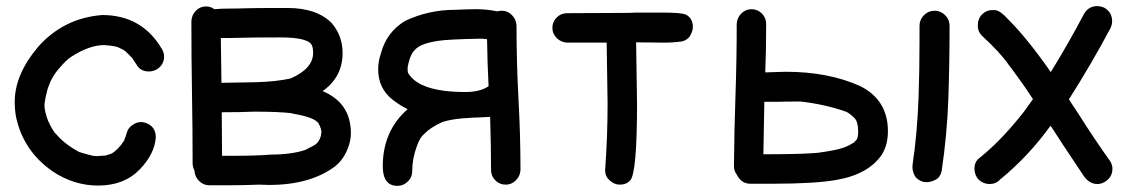

<svg xmlns="http://www.w3.org/2000/svg" viewBox="-20 -584 3682 626"><path d="M300 21Q221 21 152 -25Q56 -91 32 -204Q28 -228 28 -252Q28 -341 104 -431Q187 -525 313 -535Q443 -535 508 -424Q515 -412 515 -400Q515 -372 490 -357Q478 -351 465 -351Q437 -351 424 -375L412 -393V-394L391 -415Q385 -421 369 -428Q360 -434 320 -437Q272 -437 214 -400Q197 -390 172 -360Q171 -358 169 -357Q148 -330 140 -307L135 -293Q127 -263 127 -255Q125 -251 125 -240Q125 -222 137 -189L138 -188Q147 -167 160 -149L162 -148Q190 -114 239 -88Q242 -88 243 -87Q244 -86 283 -76L296 -75L325 -77L343 -83Q365 -95 385 -126L386 -130Q390 -139 393 -150Q398 -169 416 -179Q427 -186 440 -186Q446 -186 453 -184Q488 -173 488 -136Q484 -82 436 -32Q385 21 300 21Z M702 -314 816 -316Q881 -318 927 -328Q1001 -360 1001 -412Q1001 -425 998 -433Q991 -462 894 -462Q808 -462 771 -461Q748 -460 700 -460ZM736 -76Q819 -76 863 -80Q930 -80 975 -95Q1007 -111 1010 -114Q1026 -128 1028 -153Q1028 -163 1020 -179Q1011 -201 932 -214Q931 -214 931 -215Q886 -220 809 -220Q768 -218 703 -218L704 -76ZM735 20H662Q643 20 629 6Q615 -8 614 -28Q608 -39 608 -52Q608 -163 606 -278.5Q604 -394 604 -515Q605 -535 618.5 -549Q632 -563 652 -563Q667 -563 679 -554Q699 -556 725 -556Q756 -556 781 -557Q806 -558 917 -558Q1014 -558 1062 -508Q1097 -467 1097 -411Q1097 -333 1032 -287Q1124 -248 1124 -150Q1124 -126 1115 -103Q1102 -66 1073 -42Q992 19 857 19L824 18Q775 20 735 20Z M1497 -284Q1546 -284 1573 -303Q1569 -380 1568 -456L1564 -457Q1557 -457 1551 -458Q1439 -456 1406 -450.5Q1373 -445 1355 -437Q1337 -429 1326 -413.5Q1315 -398 1309 -364Q1309 -349 1310 -347Q1346 -284 1497 -284ZM1276 22Q1228 22 1228 -42Q1228 -157 1309 -228Q1283 -241 1260 -259Q1213 -296 1213 -358Q1213 -384 1222 -410Q1240 -479 1301 -516Q1378 -552 1463 -552Q1504 -554 1534 -554Q1566 -554 1602 -547Q1608 -549 1616 -549Q1635 -549 1649 -535Q1663 -521 1664 -501Q1664 -381 1670.5 -261Q1677 -141 1677 -30Q1676 -10 1662 4Q1648 18 1629 18Q1609 18 1595 4Q1581 -10 1581 -30Q1581 -110 1578 -203L1540 -201Q1524 -201 1487 -198Q1450 -195 1422 -186Q1382 -168 1362 -146Q1349 -136 1339 -107Q1324 -67 1324 -26Q1324 -6 1309.5 8Q1295 22 1276 22Z M2001 18Q1983 18 1968 4.5Q1953 -9 1953 -28V-30Q1961 -138 1961 -246L1958 -445H1829Q1809 -446 1795 -460Q1781 -474 1781 -493Q1781 -513 1795 -527Q1809 -541 1829 -541L2032 -542L2053 -543Q2073 -543 2138 -543Q2203 -543 2217 -536Q2239 -524 2239 -496Q2239 -484 2231 -469Q2223 -454 2204 -449Q2175 -445 2145 -445L2054 -446L2057 -246Q2057 -22 2035 4Q2022 18 2001 18Z M2504 15H2426Q2397 15 2382 -15Q2373 -27 2373 -43Q2374 -158 2378 -274Q2382 -390 2382 -506Q2383 -526 2397 -540Q2411 -554 2430 -554Q2450 -554 2464 -540Q2478 -526 2478 -506Q2478 -417 2475 -348L2542 -350Q2680 -350 2783 -304Q2875 -259 2875 -156Q2875 -113 2856 -81Q2812 -15 2705 3Q2633 15 2504 15ZM2469 -81Q2627 -81 2661 -88Q2665 -88 2697 -94Q2736 -101 2760 -117Q2763 -117 2773 -129Q2778 -136 2778 -155Q2778 -187 2766 -199Q2750 -215 2738 -220Q2670 -244 2590 -253Q2532 -253 2515 -252H2472ZM2956 -51Q2958 -64 2959 -76Q2960 -79 2960 -82L2962 -96L2968 -154Q2973 -212 2975 -270Q2978 -356 2978 -448V-500Q2978 -520 2992.5 -534.5Q3007 -549 3027 -549Q3047 -549 3061.5 -534.5Q3076 -520 3076 -500Q3076 -379 3072 -262.5Q3068 -146 3050 -25Q3045 -5 3029.5 2.5Q3014 10 3001 10Q2996 10 2990 9Q2969 2 2962 -12Q2955 -26 2955 -39Q2955 -45 2956 -51Z M3558 16Q3533 16 3515 -8Q3428 -138 3414 -161L3405 -174Q3334 -75 3240 2Q3227 16 3206 16Q3187 16 3171 2Q3158 -12 3157 -33Q3157 -55 3171 -67Q3238 -120 3305 -203Q3316 -216 3317.5 -218.5Q3319 -221 3348 -261L3345 -265Q3318 -307 3280 -358L3270 -371Q3243 -411 3181 -468Q3168 -481 3168 -500Q3168 -523 3182 -537Q3196 -551 3214 -551H3225Q3242 -549 3268 -520Q3330 -458 3406 -349Q3464 -443 3515 -540Q3530 -564 3557 -564Q3570 -564 3582 -558Q3606 -543 3606 -515Q3606 -503 3600 -491Q3537 -373 3465 -260L3498 -210Q3547 -132 3600 -58Q3607 -46 3607 -34Q3607 -6 3582 9Q3570 16 3558 16Z"/></svg>

Font: Bad Comic
Style: Regular
Weight: 400
Designer: GGBotNet
Foundry: f0n7
Version: 0.9